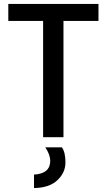

<svg xmlns="http://www.w3.org/2000/svg" viewBox="-20 -694 540 971"><path d="M293 51Q311 76 311 127.5Q311 179 270 217.5Q229 256 152 257V189Q234 184 234 120Q234 88 209 51ZM478 -588H301V0H198V-588H22V-674H478Z"/></svg>

Font: Hind Kochi Medium
Style: Regular
Weight: 500
Designer: Dhruvi Tolia
Foundry: Indian Type Foundry
Version: Version 0.702;PS 1.0;hotconv 1.0.81;makeotf.lib2.5.63406